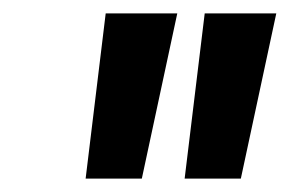

<svg xmlns="http://www.w3.org/2000/svg" viewBox="-20 -736 433 287"><path d="M108 -469 138 -716H245L192 -469ZM256 -469 286 -716H393L340 -469Z"/></svg>

Font: Figtree Light SemiBold
Style: Italic
Weight: 600
Italic angle: -9.5°
Version: Version 2.001;gftools[0.9.30]